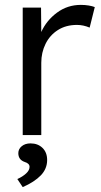

<svg xmlns="http://www.w3.org/2000/svg" viewBox="-20 -553 413 786"><path d="M73 0V-522H148L149 -422Q170 -469 213 -501Q256 -533 311 -533Q328 -533 343 -530.5Q358 -528 368 -524L347 -440Q321 -451 295 -451Q250 -451 217 -430Q184 -409 166.5 -373.5Q149 -338 149 -296V0ZM73 213 51 180Q73 170 87 157Q101 144 101 130Q101 116 81 110Q55 101 55 74Q55 57 69 45.5Q83 34 105 34Q135 34 154 52.5Q173 71 173 102Q173 138 147 165Q121 192 73 213Z"/></svg>

Font: Lexend Light
Style: Regular
Weight: 300
Designer: Bonnie Shaver-Troup, Thomas Jockin
Foundry: Lexend
Version: Version 1.007; ttfautohint (v1.8.3)